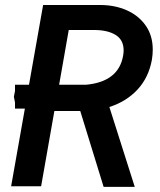

<svg xmlns="http://www.w3.org/2000/svg" viewBox="-20 -745 640 768"><path d="M79.5 -310.5H40V-335L35.5 -358L40 -381V-406H96L152.5 -725H381Q439 -725 486.8 -704Q534.5 -683 562.8 -642.8Q591 -602.5 591 -546.5Q591 -526 587.5 -505.5Q574.5 -434.5 529.8 -386.5Q485 -338.5 417.5 -317L519 2.5H394.5L301 -301H197.5L144.5 0H24.5ZM324 -406Q454.5 -418 472.5 -522.5Q474.5 -532.5 474.5 -543.5Q474.5 -585.5 442.5 -605.2Q410.5 -625 356.5 -625H255L216.5 -406Z"/></svg>

Font: JuliaMono SemiBoldItalic
Style: Regular
Weight: 600
Italic angle: -9°
Monospace: yes
Designer: cormullion
Foundry: corm
Version: Version 0.049; ttfautohint (v1.8.4)